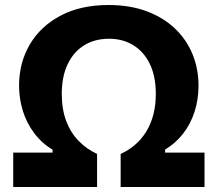

<svg xmlns="http://www.w3.org/2000/svg" viewBox="-20 -747 870 767"><path d="M32.8 0V-137.3Q65.2 -137.3 96.6 -137.3Q127.9 -137.3 175.2 -137.3H190V-148.8Q146.1 -175.7 116.3 -215.6Q86.4 -255.4 71.3 -304Q56.2 -352.6 56.2 -405.1Q56.2 -496.3 99 -569.2Q141.8 -642.1 222 -684.5Q302.2 -727 413.7 -727Q498.4 -727 565.1 -702.3Q631.8 -677.6 678.3 -633.6Q724.7 -589.7 748.8 -531.2Q773 -472.7 773 -405.1Q773 -349.5 757.2 -300.6Q741.4 -251.7 711.5 -213.2Q681.6 -174.7 639.5 -149.5V-137.3H654.7Q701.9 -137.3 733.2 -137.3Q764.6 -137.3 797 -137.3V0H462V-132.1Q493 -146.1 518.6 -167.9Q544.2 -189.7 563.1 -219.6Q581.9 -249.4 592.1 -287.3Q602.4 -325.3 602.4 -371.7Q602.4 -442.3 578.6 -491.4Q554.8 -540.4 512.7 -566.3Q470.6 -592.2 415.6 -592.2Q358.1 -592.2 315.7 -565.8Q273.4 -539.4 250.1 -490.1Q226.8 -440.9 226.8 -371.7Q226.8 -309.7 244.9 -262.6Q262.9 -215.6 294.8 -183.4Q326.6 -151.2 367.8 -132.1V0Z"/></svg>

Font: Commissioner Thin
Style: Regular
Weight: 100
Designer: Kostas Bartsokas
Foundry: Kostas Bartsokas
Version: Version 1.001;gftools[0.9.23]